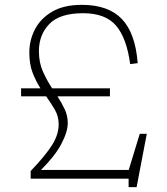

<svg xmlns="http://www.w3.org/2000/svg" viewBox="-20 -737 690 792"><path d="M433.5 -372.5V-339.5H217Q234.5 -313 247 -286.2Q259.5 -259.5 259.5 -229Q259.5 -193.5 233 -143.2Q206.5 -93 149 -36H511L556.5 -185H585.5L543.5 35H510.5V0H106.5V-31.5Q169 -97 195.5 -139.8Q222 -182.5 222 -223.5Q222 -257.5 206.2 -284.5Q190.5 -311.5 170.5 -339.5H67V-372.5H147Q128.5 -401 114.8 -436.2Q101 -471.5 101 -520.5Q101 -571 124 -615.8Q147 -660.5 195 -688.8Q243 -717 317.5 -717Q426.5 -717 482.5 -658.8Q538.5 -600.5 548 -476.5L517 -472.5Q502.5 -580 458.8 -631.2Q415 -682.5 322.5 -682.5Q226.5 -682.5 183.5 -638Q140.5 -593.5 140.5 -526Q140.5 -478.5 157.2 -441.5Q174 -404.5 195 -372.5Z"/></svg>

Font: Newsreader Caption ExtraLight
Style: Regular
Weight: 275
Designer: Hugues Gentile
Foundry: Production Type
Version: Version 1.001